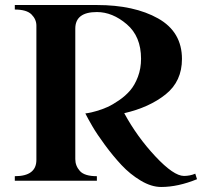

<svg xmlns="http://www.w3.org/2000/svg" viewBox="-20 -720 808 765"><path d="M758 -28 765 -6Q689 25 622 25Q583 25 540.5 -0.5Q498 -26 464 -62.5Q430 -99 398 -142.5Q366 -186 348 -217Q330 -248 320 -268Q325 -269 333 -270Q341 -271 364 -277.5Q387 -284 408 -293.5Q429 -303 454.5 -320.5Q480 -338 498.5 -359.5Q517 -381 529.5 -414Q542 -447 542 -486Q542 -575 485 -623.5Q428 -672 366 -672Q280 -672 280 -606V-86Q280 -59 298.5 -38.5Q317 -18 366 -18V0H39V-18Q125 -18 125 -83V-618Q125 -643 105.5 -662.5Q86 -682 39 -682V-700H366Q515 -700 610 -646.5Q705 -593 705 -485Q705 -396 640 -344Q575 -292 475 -269Q526 -175 599 -97Q672 -19 713 -19Q737 -19 758 -28Z"/></svg>

Font: Uncial Antiqua
Style: Regular
Weight: 400
Designer: Astigmatic (AOETI)
Foundry: Astigmatic (AOETI)
Version: Version 1.000